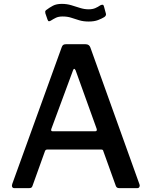

<svg xmlns="http://www.w3.org/2000/svg" viewBox="-20 -970 781 990"><path d="M53 0Q46 0 43 -6Q40 -12 43 -21L298 -726Q301 -735 306 -738.5Q311 -742 320 -742H421Q440 -742 446 -725L699 -20Q702 -13 699 -6.5Q696 0 688 0H594Q581 0 577 -12L513 -190Q512 -195 509.5 -197Q507 -199 501 -199H224Q215 -199 212 -191L147 -10Q145 -5 141.5 -2.5Q138 0 130 0H53ZM470 -293Q483 -293 478 -307L370 -607Q366 -615 362.5 -615Q359 -615 356 -606L245 -306Q240 -293 252 -293ZM518 -882Q505 -874 485.5 -866.5Q466 -859 437 -859Q410 -859 388.5 -865.5Q367 -872 347.5 -878.5Q328 -885 303 -885Q282 -885 268.5 -878.5Q255 -872 241 -863Q235 -860 231.5 -860.5Q228 -861 225 -869L214 -901Q213 -906 213 -910Q213 -914 218 -918Q235 -931 253 -940.5Q271 -950 299 -950Q325 -950 348 -943Q371 -936 393 -929Q415 -922 437 -922Q457 -922 471 -928Q485 -934 498 -943Q505 -946 509.5 -945.5Q514 -945 516 -937L526 -900Q529 -890 518 -882Z"/></svg>

Font: Libre Franklin Thin Medium
Style: Regular
Weight: 500
Version: Version 3.000